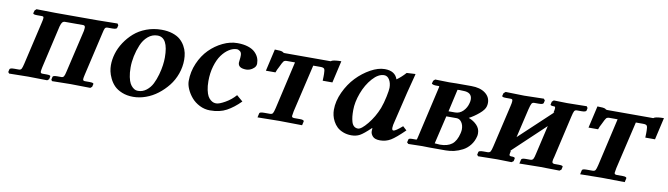

<svg xmlns="http://www.w3.org/2000/svg" viewBox="-31 -831 4263 1226"><g transform="rotate(10 2100.5 -218.5)"><path d="M182.1 -353Q188 -377 188 -386.2Q188 -393.1 185.1 -395Q182.1 -397 173.8 -397H145Q117.7 -397 119.1 -405.8L124 -423.8L134.8 -434.1L257.8 -432.1H332H457H532.2Q585.9 -432.1 660.2 -434.1L667 -423.8L663.1 -407.2Q661.6 -397 632.8 -397H603Q590.3 -397 585.7 -389.6Q581.1 -382.3 575.2 -354L511.2 -77.1Q505.9 -54.7 505.9 -46.9Q505.9 -40.5 509 -37.8Q512.2 -35.2 520 -35.2H548.8Q563 -35.2 569.6 -33Q576.2 -30.8 575.2 -25.9L570.8 -7.8L560.1 1L432.1 -1Q382.3 -1 312 1L306.2 -7.8L310.1 -25.9Q311.5 -35.2 338.9 -35.2H366.2Q377.4 -35.2 382.6 -43.7Q387.7 -52.2 393.1 -77.1L457 -351.1Q459 -368.7 459 -371.1Q459 -386.2 445.8 -386.2H326.2Q317.4 -386.2 311 -379.2Q304.7 -372.1 298.8 -351.1L235.8 -77.1Q231 -53.7 231 -46.9Q231 -40.5 234.1 -37.8Q237.3 -35.2 245.1 -35.2H271Q284.7 -35.2 290.8 -33Q296.9 -30.8 295.9 -25.9L292 -7.8L280.8 1L157.2 -1Q103.5 -1 34.2 1L26.9 -7.8L30.8 -25.9Q32.7 -35.2 61 -35.2H90.8Q102.5 -35.2 107.4 -43.5Q112.3 -51.8 118.2 -77.1Z M863.8 -33.2Q893.1 -33.2 917.2 -52Q941.4 -70.8 955.3 -98.6Q969.2 -126.5 978.8 -160.6Q988.3 -194.8 991.9 -222.4Q995.6 -250 995.6 -272Q995.6 -402.8 925.8 -402.8Q891.1 -402.8 864 -379.6Q836.9 -356.4 821.8 -320.1Q806.6 -283.7 798.8 -245.8Q791 -208 791 -172.9Q791 -137.7 796.6 -111.1Q802.2 -84.5 810.1 -70.3Q817.9 -56.2 828.4 -47.1Q838.9 -38.1 847.2 -35.6Q855.5 -33.2 863.8 -33.2ZM664.6 -165Q664.6 -201.7 676 -240.2Q687.5 -278.8 711.4 -315.2Q735.4 -351.6 768.1 -380.4Q800.8 -409.2 846.7 -426.5Q892.6 -443.8 944.8 -443.8Q984.9 -443.8 1016.1 -433.6Q1047.4 -423.3 1066.4 -406.7Q1085.4 -390.1 1097.9 -367.9Q1110.4 -345.7 1115 -324Q1119.6 -302.2 1119.6 -278.8Q1119.6 -232.9 1103.8 -188.5Q1087.9 -144 1060.1 -108.9Q1032.2 -73.7 996.8 -46.6Q961.4 -19.5 920.4 -4.9Q879.4 9.8 838.9 9.8Q798.3 9.8 766.1 -3.4Q733.9 -16.6 715.3 -35.9Q696.8 -55.2 684.8 -80.1Q672.9 -105 668.7 -125.7Q664.6 -146.5 664.6 -165Z M1337.4 9.8Q1301.8 9.8 1269.8 -6.3Q1237.8 -22.5 1216.8 -47.1Q1195.8 -71.8 1183.6 -99.6Q1171.4 -127.4 1171.4 -151.9Q1171.4 -211.9 1195.3 -267.1Q1219.2 -322.3 1257.1 -360.4Q1294.9 -398.4 1342.3 -421.1Q1389.6 -443.8 1436.5 -443.8Q1476.1 -443.8 1505.4 -434.3Q1534.7 -424.8 1551 -408.9Q1567.4 -393.1 1575 -375Q1582.5 -356.9 1582.5 -336.9Q1582.5 -319.8 1569.6 -307.9Q1556.6 -295.9 1543.5 -291.5Q1530.3 -287.1 1520.5 -287.1Q1466.8 -287.1 1466.8 -323.2Q1466.8 -331.1 1468.8 -342.3Q1470.7 -353.5 1470.7 -370.1Q1470.7 -388.7 1460 -396.7Q1449.2 -404.8 1439.5 -404.8Q1414.6 -404.8 1389.2 -388.7Q1363.8 -372.6 1342.8 -343.8Q1321.8 -314.9 1308.6 -270Q1295.4 -225.1 1295.4 -172.9Q1295.4 -140.1 1300.8 -115.5Q1306.2 -90.8 1313.7 -77.1Q1321.3 -63.5 1331.8 -54.9Q1342.3 -46.4 1351.1 -43.7Q1359.9 -41 1368.7 -41Q1388.2 -41 1426 -62.5Q1463.9 -84 1491.7 -116.2L1531.7 -82Q1488.3 -38.1 1444.3 -14.2Q1400.4 9.8 1337.4 9.8Z M1865.2 -77.1Q1860.4 -51.8 1860.4 -46.9Q1860.4 -40.5 1863.5 -38.3Q1866.7 -36.1 1874.5 -35.2H1914.6Q1927.7 -35.2 1934.1 -32.2Q1940.4 -29.3 1939.5 -24.9L1933.6 1L1784.7 -1Q1706.5 1 1644.5 1L1650.4 -25.9Q1651.9 -35.2 1680.7 -35.2H1720.2Q1732.4 -35.6 1737.3 -43.2Q1742.2 -50.8 1748.5 -77.1L1819.3 -386.2H1766.6Q1752 -386.2 1745.6 -378.9Q1739.3 -371.6 1724.6 -339.8Q1713.9 -320.8 1707.5 -301.8H1645.5L1678.2 -444.8Q1719.7 -444.8 1729.5 -439Q1735.4 -433.1 1742.7 -433.1H2039.6Q2042 -433.1 2043.2 -433.6Q2044.4 -434.1 2044.9 -434.6Q2045.4 -435.1 2046.9 -436Q2048.3 -437 2050.3 -438Q2069.8 -444.8 2109.4 -444.8L2076.7 -301.8H2013.7Q2014.6 -312 2014.6 -330.1V-346.2Q2014.6 -370.6 2009.5 -378.4Q2004.4 -386.2 1985.4 -386.2H1937.5Z M2411.1 -194.8Q2424.3 -230.5 2433.1 -272.9Q2441.9 -315.4 2441.9 -331.1Q2441.9 -361.8 2429 -383.3Q2416 -404.8 2395 -404.8Q2356.9 -404.8 2319.6 -362.8Q2282.2 -320.8 2260.3 -261.7Q2238.3 -202.6 2238.3 -150.9Q2238.3 -127.4 2240 -110.4Q2241.7 -93.3 2246.6 -75.9Q2251.5 -58.6 2262 -49.3Q2272.5 -40 2288.1 -40Q2309.6 -40 2348.4 -87.4Q2387.2 -134.8 2411.1 -194.8ZM2377.9 -39.1Q2377.9 -51.8 2378.9 -58.1L2377 -59.1Q2331.5 -15.6 2308.1 -2.9Q2284.7 9.8 2253.9 9.8Q2224.1 9.8 2200 0.2Q2175.8 -9.3 2160.4 -23.9Q2145 -38.6 2134.8 -57.9Q2124.5 -77.1 2120.4 -95.7Q2116.2 -114.3 2116.2 -131.8Q2116.2 -188.5 2143.3 -246.6Q2170.4 -304.7 2210.9 -347.2Q2251.5 -389.6 2300.5 -416.7Q2349.6 -443.8 2392.1 -443.8Q2459 -443.8 2476.1 -392.1Q2505.4 -412.6 2533.2 -443.8L2587.9 -446.8Q2589.8 -446.8 2589.8 -443.8L2558.1 -320.8L2511.2 -125Q2503.9 -99.1 2503.9 -83Q2503.9 -66.9 2513.2 -66.9Q2526.9 -66.9 2570.3 -105L2595.2 -82Q2540 -27.8 2509 -9Q2478 9.8 2439.9 9.8Q2406.2 9.8 2392.1 -5.6Q2377.9 -21 2377.9 -39.1Z M2838.9 -249H2880.9Q2911.1 -249 2933.1 -271.2Q2955.1 -293.5 2962.4 -324.2Q2965.8 -336.4 2965.8 -347.2Q2965.8 -394 2908.7 -394Q2901.9 -394 2894 -394.5Q2886.2 -395 2884.8 -395Q2882.8 -395 2878.4 -394.5Q2874 -394 2871.6 -394ZM2830.6 -214.8 2787.6 -32.2Q2808.1 -29.8 2821.8 -29.8Q2870.6 -29.8 2898.9 -51.3Q2927.2 -72.8 2939.5 -125Q2942.9 -140.6 2942.9 -149.9Q2942.9 -178.2 2929.7 -196.5Q2916.5 -214.8 2897.5 -214.8ZM2622.6 1 2612.8 -7.8 2617.7 -27.8Q2619.1 -35.2 2643.6 -35.2H2668.5Q2672.4 -37.1 2675.8 -55.2L2748.5 -372.1Q2752 -387.7 2752.7 -390.9Q2753.4 -394 2752.4 -397H2728.5Q2723.1 -397 2716.8 -398.4Q2710.4 -399.9 2706.8 -402.1Q2703.1 -404.3 2703.6 -405.8L2708.5 -423.8L2719.7 -434.1L2811.5 -432.1Q2819.3 -432.1 2834.7 -432.6Q2850.1 -433.1 2857.4 -433.1H2954.6Q3011.2 -433.1 3044.4 -408.7Q3077.6 -384.3 3077.6 -345.2Q3077.6 -335 3074.7 -323.2Q3069.3 -300.3 3037.1 -273.2Q3004.9 -246.1 2973.6 -230Q3006.3 -217.8 3027.6 -195.3Q3048.8 -172.9 3048.8 -143.1Q3048.8 -129.9 3046.9 -124Q3039.1 -90.3 3019 -65.2Q2999 -40 2972.4 -26.4Q2945.8 -12.7 2918.9 -6.3Q2892.1 0 2864.7 0H2758.8L2711.4 -1Q2698.7 -0.5 2667 0Q2635.3 0.5 2622.6 1Z M3297.4 -431.2 3424.3 -434.1 3432.6 -423.8 3428.7 -407.2Q3427.2 -397 3398.4 -397H3368.7Q3356.9 -397 3351.8 -388.2Q3346.7 -379.4 3339.4 -350.1L3295.4 -162.1L3506.3 -359.9L3500.5 -357.9Q3505.4 -376.5 3505.4 -386.2Q3505.4 -397 3498.5 -397Q3470.7 -397 3473.6 -405.8L3477.5 -423.8L3488.8 -434.1Q3546.4 -432.1 3574.7 -432.1L3702.6 -434.1L3709.5 -423.8L3706.5 -407.2Q3703.6 -397 3675.3 -397H3645.5Q3633.3 -397 3628.4 -388.7Q3623.5 -380.4 3616.7 -350.1L3554.7 -80.1Q3548.3 -59.6 3548.3 -48.8Q3548.3 -42 3551.5 -39.1Q3554.7 -36.1 3562.5 -35.2H3592.3Q3620.6 -35.2 3617.7 -25.9L3613.8 -7.8L3602.5 1Q3519.5 -1 3475.6 -1L3342.3 1L3348.6 -25.9Q3351.1 -35.2 3377.4 -35.2H3407.7Q3420.4 -35.6 3425.8 -44.9Q3431.2 -54.2 3436.5 -80.1L3479.5 -266.1L3269.5 -67.9L3274.4 -69.8V-67.9Q3270.5 -50.3 3270.5 -45.9Q3270.5 -35.2 3281.7 -35.2Q3295.9 -35.2 3302 -33Q3308.1 -30.8 3307.6 -25.9L3303.7 -7.8L3291.5 1Q3228.5 -1 3197.8 -1L3074.7 1L3067.4 -7.8L3071.3 -25.9Q3073.2 -35.2 3101.6 -35.2H3130.4Q3143.6 -35.6 3148.7 -44.2Q3153.8 -52.7 3159.7 -78.1L3222.7 -349.1Q3228.5 -373 3228.5 -383.8Q3228.5 -392.1 3225.6 -394.5Q3222.7 -397 3214.4 -397H3185.5Q3158.2 -397 3159.7 -405.8L3164.6 -423.8L3176.8 -434.1Z M3957 -77.1Q3952.1 -51.8 3952.1 -46.9Q3952.1 -40.5 3955.3 -38.3Q3958.5 -36.1 3966.3 -35.2H4006.3Q4019.5 -35.2 4025.9 -32.2Q4032.2 -29.3 4031.2 -24.9L4025.4 1L3876.5 -1Q3798.3 1 3736.3 1L3742.2 -25.9Q3743.7 -35.2 3772.5 -35.2H3812Q3824.2 -35.6 3829.1 -43.2Q3834 -50.8 3840.3 -77.1L3911.1 -386.2H3858.4Q3843.8 -386.2 3837.4 -378.9Q3831.1 -371.6 3816.4 -339.8Q3805.7 -320.8 3799.3 -301.8H3737.3L3770 -444.8Q3811.5 -444.8 3821.3 -439Q3827.1 -433.1 3834.5 -433.1H4131.3Q4133.8 -433.1 4135 -433.6Q4136.2 -434.1 4136.7 -434.6Q4137.2 -435.1 4138.7 -436Q4140.1 -437 4142.1 -438Q4161.6 -444.8 4201.2 -444.8L4168.5 -301.8H4105.5Q4106.4 -312 4106.4 -330.1V-346.2Q4106.4 -370.6 4101.3 -378.4Q4096.2 -386.2 4077.1 -386.2H4029.3Z"/></g></svg>

Font: Linux Libertine
Style: Bold Italic
Weight: 700
Italic angle: -11.5°
Designer: Philipp H. Poll
Foundry: Philipp H. Poll
Version: Version 4.0.5